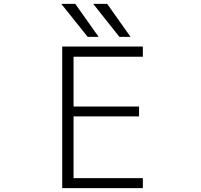

<svg xmlns="http://www.w3.org/2000/svg" viewBox="-20 -972 1040 993"><path d="M360.4 -678.7V-420.9H699.2V-370.1H360.4V-50.8H718.8V1H301.8V-731.4H718.8V-678.7ZM597.7 -781.2 461.9 -952.1H534.2L655.3 -781.2ZM433.6 -781.2 296.9 -952.1H369.1L490.2 -781.2Z"/></svg>

Font: Gen Shin Gothic Monospace Light
Style: Regular
Weight: 300
Designer: [Source Han Sans]
Ryoko NISHIZUKA  (kana & ideographs); Paul D. Hunt (Latin, Greek & Cyrillic); Wenlong ZHANG  (bopomofo
Version: Version 1.002.20150607